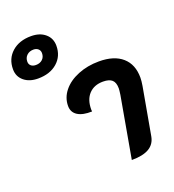

<svg xmlns="http://www.w3.org/2000/svg" viewBox="-331 -984 1009 1112"><g transform="rotate(-20 173.5 -428.0)"><path d="M-177 -720Q-177 -785 -132 -825Q-87 -865 -14 -865Q40 -865 73 -837Q106 -809 106 -763Q106 -699 61 -659.5Q16 -620 -58 -620Q-111 -620 -144 -647.5Q-177 -675 -177 -720ZM13 -751Q13 -767 2 -777Q-9 -787 -27 -787Q-52 -787 -68 -772Q-84 -757 -84 -733Q-84 -717 -73 -707.5Q-62 -698 -43 -698Q-18 -698 -2.5 -712.5Q13 -727 13 -751ZM357 -369Q361 -397 361 -407Q361 -443 343.5 -459Q326 -475 288 -475Q233 -475 201 -441Q169 -407 169 -346Q169 -337 170 -334Q113 -332 81.5 -352Q50 -372 50 -411Q50 -462 83.5 -503.5Q117 -545 176 -569Q235 -593 306 -593Q399 -593 449.5 -548.5Q500 -504 500 -423Q500 -403 495 -373L443 -82Q435 -36 397.5 -13.5Q360 9 290 9Z"/></g></svg>

Font: K2D ExtraBold
Style: Italic
Weight: 800
Italic angle: -10°
Designer: Katatrad Aksorn Co.,Ltd.
Foundry: Cadson Demak Co.,Ltd.
Version: Version 1.000; ttfautohint (v1.6)